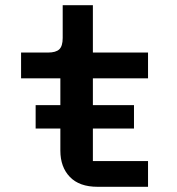

<svg xmlns="http://www.w3.org/2000/svg" viewBox="-20 -718 680 738"><path d="M549 0H355Q285 0 248.5 -38Q212 -76 212 -139V-224H117V-314H212V-417H61V-516H164Q195 -516 208 -528.5Q221 -541 221 -572V-698H337V-516H549V-417H337V-314H495V-224H337V-99H549Z"/></svg>

Font: Writer SemiBold
Style: Regular
Weight: 600
Monospace: yes
Designer: Mike Abbink, Paul van der Laan, Pieter van Rosmalen
Foundry: Bold Monday
Version: Version 2.001 2020